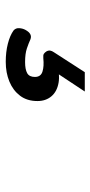

<svg xmlns="http://www.w3.org/2000/svg" viewBox="161 -214 322 685"><g transform="rotate(90 322.5 128.0)"><path d="M201 269Q166 269 136.5 261.5Q107 254 89 241Q80 233 81 220.5Q82 208 87 199Q94 186 102.5 181.5Q111 177 121 181Q134 187 153 193.5Q172 200 202 200Q228 200 241.5 192.5Q255 185 255 165Q255 144 236 138Q217 132 188 135Q177 136 172.5 133Q168 130 164 124Q160 117 161 110.5Q162 104 167 97L238 -13H307L229 105L200 89Q244 75 275.5 80.5Q307 86 324 106Q341 126 341 156Q341 193 322 218Q303 243 271.5 256Q240 269 201 269Z"/></g></svg>

Font: Playwrite AU SA
Style: Regular
Weight: 400
Designer: Veronika Burian, José Scaglione
Foundry: TypeTogether
Version: Version 1.002